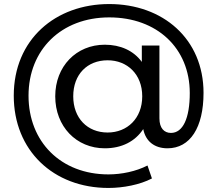

<svg xmlns="http://www.w3.org/2000/svg" viewBox="-20 -727 1074 949"><path d="M48 -254C48 16 243 202 516 202C589 202 672 186 731 155L709 91C653 120 581 135 516 135C281 135 121 -26 121 -254C121 -481 283 -641 520 -641C756 -641 918 -489 918 -267C918 -142 884 -70 825 -70C792 -70 768 -93 768 -142V-502H681V-421C640 -477 575 -506 498 -506C357 -506 253 -399 253 -251C253 -102 357 6 498 6C582 6 648 -28 688 -89C700 -28 744 6 808 6C920 6 986 -97 986 -268C986 -535 785 -707 520 -707C254 -707 48 -532 48 -254ZM512 -429C609 -429 683 -360 683 -251C683 -142 609 -72 512 -72C412 -72 342 -143 342 -251C342 -359 411 -429 512 -429Z"/></svg>

Font: Malon Grotesk Med
Style: Regular
Weight: 500
Designer: Julieta Ulanovsky
Foundry: Julieta Ulanovsky
Version: Version 7.200